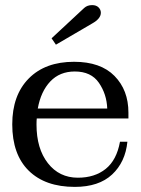

<svg xmlns="http://www.w3.org/2000/svg" viewBox="-20 -722 554 752"><path d="M199 -547 182 -572 297 -679Q298 -680 310 -691Q322 -702 341 -702Q357 -702 366 -693Q375 -684 375 -672Q375 -649 341 -630ZM124 -258Q123 -250 123 -234Q123 -140 167.5 -83Q212 -26 285 -26Q351 -26 394 -60.5Q437 -95 450 -167H479Q471 -87 419 -38.5Q367 10 273 10Q157 10 92.5 -53.5Q28 -117 28 -235Q28 -349 92.5 -414.5Q157 -480 270 -480Q374 -480 428.5 -424.5Q483 -369 483 -281V-258ZM128 -297H400Q398 -353 367.5 -397.5Q337 -442 273 -442Q214 -442 177 -403Q140 -364 128 -297Z"/></svg>

Font: TavirajRegular
Style: Regular
Weight: 400
Designer: Katatrad Team
Foundry: CadsonDemak
Version: Version 1.001